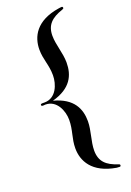

<svg xmlns="http://www.w3.org/2000/svg" viewBox="-180 -930 749 1098"><g transform="rotate(-20 194.0 -380.5)"><path d="M349 106C352 106 355 102 355 99C355 96 354 92 346 90C277 68 242 35 242 -31C242 -87 266 -144 266 -202C266 -276 236 -349 118 -380C235 -412 266 -482 266 -559C266 -618 242 -674 242 -730C242 -795 277 -828 346 -851C354 -854 355 -856 355 -859C355 -864 352 -867 349 -867C342 -867 338 -866 330 -865C186 -843 145 -758 145 -681C145 -620 168 -582 168 -517C168 -462 140 -387 70 -387H56C47 -387 45 -383 45 -380C45 -377 47 -373 56 -373C61 -373 67 -374 70 -374C138 -374 168 -301 168 -246C168 -182 145 -141 145 -80C145 -4 186 81 330 105C338 106 342 106 349 106Z"/></g></svg>

Font: Shippori Mincho OTF
Style: Bold
Weight: 800
Designer: FONTDASU
Foundry: FONTDASU / Google Inc. / but / Adobe
Version: Version 3.300;hotconv 1.0.109;makeotfexe 2.5.65596